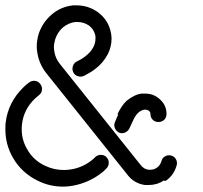

<svg xmlns="http://www.w3.org/2000/svg" viewBox="-32 -661 757 716"><path d="M585 14 579 12Q554 29 522 29H509Q467 23 442 -11L140 -389Q115 -421 108 -460Q105 -474 105 -487Q105 -511 113 -537Q128 -579 161 -607Q195 -636 240 -641H254Q296 -641 331 -617Q373 -587 382 -537Q384 -525 384 -517Q384 -487 370 -459Q352 -425 322 -403Q305 -390 281 -378Q270 -373 258 -377Q246 -381 241 -392Q236 -403 240 -415Q244 -427 255 -432Q272 -440 285 -450Q306 -466 316 -485Q324 -501 324 -516V-526Q319 -552 298 -567Q279 -579 256 -579H249Q224 -576 203 -559Q183 -542 174 -515Q169 -498 169 -485Q169 -479 171 -467Q175 -443 191 -423L493 -45Q505 -30 522 -28H528Q542 -28 552 -35Q565 -43 570 -60Q573 -72 583.5 -78Q594 -84 606 -81Q618 -78 624 -67.5Q630 -57 627 -45Q616 -6 585 14ZM98 -293 99 -294Q56 -253 50 -197Q49 -191 49 -179Q49 -139 69 -105Q93 -62 138 -42Q170 -27 207 -27Q215 -27 231 -29Q279 -36 317 -69L324 -76Q333 -84 345.5 -83.5Q358 -83 366 -74Q374 -65 373.5 -52.5Q373 -40 364 -32L354 -22Q302 21 237 32Q220 35 204 35Q154 35 111 14Q48 -16 15 -75Q-12 -123 -12 -179Q-12 -195 -11 -203Q-2 -280 56 -336Q66 -346 76 -353Q86 -361 98.5 -359.5Q111 -358 118 -348Q126 -338 124.5 -325.5Q123 -313 113 -306Q103 -298 98 -293ZM409 -234 406 -235Q421 -267 440 -285Q470 -309 496 -312H505H509Q542 -312 565 -290Q589 -268 589 -236Q589 -223 580.5 -214.5Q572 -206 559 -206Q546 -206 537.5 -214.5Q529 -223 529 -236Q529 -243 524 -247Q519 -252 510 -252H509H506Q496 -251 484 -241Q472 -230 463 -209Q459 -201 451 -183Q446 -172 435 -167Q424 -162 413 -166Q402 -171 397 -182Q392 -193 396 -204Q404 -224 409 -234Z"/></svg>

Font: Beon
Style: Medium
Weight: 500
Designer: BSozoo
Foundry: BSozoo
Version: Version 001.000